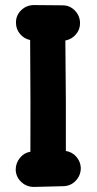

<svg xmlns="http://www.w3.org/2000/svg" viewBox="-20 -735 381 758"><path d="M114 3 231 0Q260 -1 279.5 -22Q299 -43 299 -72Q298 -97 281.5 -116Q265 -135 240 -139Q241 -312 238 -575Q263 -580 279.5 -599Q296 -618 296 -643Q296 -672 276 -693Q256 -714 227 -714L114 -715Q85 -715 64 -695Q43 -675 43 -646Q43 -620 59 -601Q75 -582 99 -577Q101 -310 100 -136Q75 -132 58.5 -111.5Q42 -91 42 -65Q43 -36 64 -16.5Q85 3 114 3Z"/></svg>

Font: Balsamiq Sans
Style: Bold
Weight: 700
Designer: Michael Angeles
Foundry: Balsamiq SRL
Version: Version 1.020; ttfautohint (v1.8.4.7-5d5b);gftools[0.9.26]